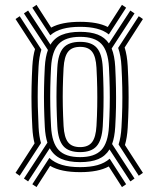

<svg xmlns="http://www.w3.org/2000/svg" viewBox="-20 -791 653 790"><path d="M95.6 -44.6 78.5 -56.3 175.1 -204.1Q166.4 -230.6 164.4 -268.4Q162.1 -313.1 161.3 -352.9Q160.5 -392.8 161.3 -432.4Q162.1 -472 164.4 -515.8Q166.8 -557.4 177.2 -585.3L78.5 -735.9L95.6 -747.6L187.6 -607.2Q204.2 -635 234.2 -647.5Q264.2 -660 309.7 -660Q353.1 -660 382.1 -648.7Q411.2 -637.3 428.1 -612.3L516.3 -747.6L533.5 -735.9L439.4 -591.4Q451.6 -561.7 454.1 -516.1Q456.4 -470.4 457.2 -430.1Q457.9 -389.8 457.3 -350.6Q456.6 -311.4 454.1 -268.7Q451.6 -226.4 441.2 -198.4L533.5 -56.3L516.3 -44.6L430.6 -176.2Q413.9 -148.8 384.3 -136.3Q354.8 -123.9 309.7 -123.9Q262.4 -123.9 231.7 -137.5Q201.1 -151.2 184.8 -181.1ZM309.7 -144.5Q369.3 -144.5 396.9 -173.7Q424.5 -202.9 428.3 -270.1Q430.6 -312.2 431.4 -351Q432.2 -389.8 431.4 -429.7Q430.6 -469.5 428.3 -514.6Q424.7 -581.5 397.2 -610.4Q369.8 -639.4 309.7 -639.4Q249.6 -639.4 221.8 -610.3Q193.9 -581.3 190.1 -514.4Q187.8 -471.2 187 -432Q186.2 -392.8 187 -353.4Q187.8 -314 190.1 -269.9Q193.7 -202.7 221.5 -173.6Q249.2 -144.5 309.7 -144.5ZM309.7 -165.1Q262.4 -165.1 240.7 -189.8Q219 -214.4 215.9 -271.4Q213.6 -315 212.8 -353.9Q212 -392.8 212.8 -431.5Q213.6 -470.2 215.9 -512.7Q219 -569.6 240.8 -594.2Q262.6 -618.8 309.7 -618.8Q356.6 -618.8 378.2 -594.3Q399.9 -569.8 402.8 -513.2Q405.1 -468.4 405.8 -429.1Q406.5 -389.8 405.8 -351.7Q405.1 -313.5 402.8 -271.8Q399.4 -214.6 377.8 -189.9Q356.2 -165.1 309.7 -165.1ZM309.7 -185.7Q343.1 -185.7 358.7 -206Q374.4 -226.4 377 -273.3Q379.4 -314.3 380 -352.2Q380.7 -390.1 380 -429Q379.4 -467.8 377 -511.8Q374.6 -558.2 358.9 -578.2Q343.3 -598.2 309.7 -598.2Q275.9 -598.2 260 -578Q244.2 -557.8 241.6 -511.2Q239.3 -469.1 238.5 -430.9Q237.7 -392.6 238.5 -354.2Q239.3 -315.8 241.6 -272.6Q244.2 -226 260 -205.8Q275.7 -185.7 309.7 -185.7ZM61.1 -67.9 43.9 -79.7 122.2 -201.1Q115 -228.8 113.1 -265.5Q110.7 -311.2 109.9 -352Q109 -392.8 109.9 -433.4Q110.7 -474.1 113.1 -519Q115.5 -560.4 124.1 -589.1L43.9 -712.7L61.1 -724.3L150.3 -586.8Q140.9 -557.3 138.7 -517.5Q136.3 -473.1 135.5 -432.9Q134.7 -392.8 135.6 -352.4Q136.5 -312.1 138.8 -267Q140.7 -229.9 148.7 -202.4ZM550.9 -67.9 467.9 -196.5Q477.6 -226.1 479.8 -267Q482.3 -310.4 483.1 -350.1Q483.9 -389.8 483.1 -430.6Q482.3 -471.3 479.8 -517.5Q477.6 -562 466.2 -593.9L550.9 -724.3L568.1 -712.7L492.9 -595.5Q503.1 -563.3 505.5 -519Q508 -472.2 508.8 -430.9Q509.6 -389.7 508.8 -349.5Q508 -309.3 505.5 -265.5Q503.1 -224.6 494.1 -194.3L568.1 -79.7ZM130.2 -21.3 113 -32.9 183.1 -141.2Q203.8 -121.7 235.1 -112.5Q266.4 -103.3 309.7 -103.3Q350.9 -103.3 381 -111.6Q411 -120 431.3 -138L499 -32.9L481.8 -21.3L427.5 -106.1Q405.3 -94.1 376.1 -88.4Q346.9 -82.7 309.7 -82.7Q270.2 -82.7 239.6 -89Q209 -95.2 186.2 -108.6ZM186.9 -645.8 113 -759.3 130.2 -771.1 190.5 -677.5Q212.9 -689.7 242.5 -695.4Q272.1 -701.2 309.7 -701.2Q345.2 -701.2 373.5 -696.1Q401.8 -691 423.4 -680L481.8 -771.1L499 -759.3L427.8 -649.4Q407.5 -665.7 378.3 -673.1Q349 -680.6 309.7 -680.6Q268.3 -680.6 237.8 -672.2Q207.4 -663.9 186.9 -645.8Z"/></svg>

Font: Big Shoulders Inline Text SC Thin
Style: Regular
Weight: 100
Designer: Patric King
Foundry: XO Type Co
Version: Version 2.002